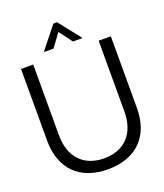

<svg xmlns="http://www.w3.org/2000/svg" viewBox="-162 -1006 959 1125"><g transform="rotate(-20 317.0 -443.0)"><path d="M37 -267C37 -91 141 13 316 13C493 13 597 -91 597 -267V-714H521V-273C521 -136 445 -55 316 -55C189 -56 113 -137 113 -273V-714H37ZM199 -761H257L316 -842H318L378 -761H435V-765L329 -899H306L199 -765Z"/></g></svg>

Font: Non Bureau Light
Style: Regular
Weight: 300
Designer: Jona Saucedo
Foundry: Non Foundry
Version: Version 1.000;FEAKit 1.0